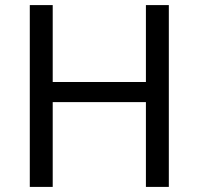

<svg xmlns="http://www.w3.org/2000/svg" viewBox="-20 -734 781 754"><path d="M643 0H553V-333H187V0H97V-714H187V-412H553V-714H643Z"/></svg>

Font: Noto Sans Indic Siyaq Numbers
Style: Regular
Weight: 400
Designer: Monotype Design Team
Foundry: Monotype Imaging Inc.
Version: Version 2.002; ttfautohint (v1.8.4.7-5d5b)